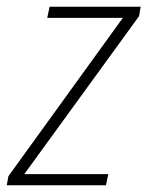

<svg xmlns="http://www.w3.org/2000/svg" viewBox="-41 -549 437 569"><path d="M-21 0H273L280 -33H31L371 -501L376 -529H106L99 -496H323L-16 -27Z"/></svg>

Font: Noto Sans SemiCondensed ExtraLight
Style: Italic
Weight: 200
Width: 4
Italic angle: -12°
Designer: Monotype Design Team
Foundry: Monotype Imaging Inc.
Version: Version 2.013